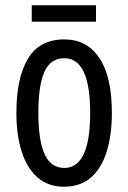

<svg xmlns="http://www.w3.org/2000/svg" viewBox="-20 -696 485 726"><path d="M403 -269Q403 -186 383.5 -123Q364 -60 324 -25Q284 10 221 10Q162 10 122 -25Q82 -60 62 -122.5Q42 -185 42 -269Q42 -402 86 -474.5Q130 -547 223 -547Q309 -547 356 -476.5Q403 -406 403 -269ZM125 -269Q125 -166 148.5 -113.5Q172 -61 223 -61Q321 -61 321 -269Q321 -476 223 -476Q171 -476 148 -424.5Q125 -373 125 -269ZM343 -676V-614H100V-676Z"/></svg>

Font: Noto Sans Tamil ExtraCondensed
Style: Regular
Weight: 400
Width: 2
Designer: Jelle Bosma - Monotype Design Team
Foundry: Monotype Imaging Inc.
Version: Version 2.004; ttfautohint (v1.8.4.7-5d5b)